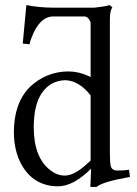

<svg xmlns="http://www.w3.org/2000/svg" viewBox="-20 -718 534 750"><path d="M334 -90.8V-345.2Q290 -401.9 235.8 -404.8Q176.3 -403.3 143.1 -354Q112.3 -309.6 111.8 -221.2Q111.8 -101.6 178.2 -51.8Q205.1 -31.7 233.9 -32.2Q271 -32.2 322.3 -80.1Q328.1 -85.4 334 -90.8ZM408.2 -698.2 418.9 -689Q409.2 -676.3 409.2 -641.1V-120.1Q409.2 -81.5 413.1 -66.9Q418.9 -52.7 435.1 -51.8Q469.2 -51.8 483.9 -55.2L487.8 -26.9Q381.3 -8.3 356.9 12.2H333L335.9 -59.1Q267.6 8.8 208 9.8Q109.9 9.8 62.5 -77.6Q34.2 -131.3 34.2 -203.1Q34.7 -316.4 97.2 -378.9Q161.1 -438.5 247.1 -439Q287.1 -439 327.1 -420.4Q331.1 -418.5 334 -417V-630.9Q325.7 -651.9 311 -653.8H189Q134.3 -653.8 103 -570.3Q98.1 -557.6 95.2 -544.9L68.8 -547.9L83 -698.2Q129.4 -688.5 189 -688H348.1Q394 -692.9 408.2 -698.2Z"/></svg>

Font: Linux Biolinum Capitals O
Style: Small Caps
Weight: 400
Designer: Philipp H. Poll
Foundry: Philipp H. Poll
Version: Version 1.0.4